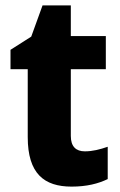

<svg xmlns="http://www.w3.org/2000/svg" viewBox="-20 -749 447 713"><path d="M295 -187C262 -187 243 -205 243 -244V-492H373V-615H243V-729H138L96 -613L19 -564V-492H83V-240C83 -104 144 -56 246 -56C302 -56 345 -67 380 -84V-204C351 -194 324 -187 295 -187Z"/></svg>

Font: Noto Sans Malayalam UI SemiCondensed ExtraBold
Style: Regular
Weight: 800
Width: 4
Designer: Jelle Bosma - Monotype Design Team
Foundry: Monotype Imaging Inc.
Version: Version 2.104